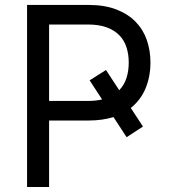

<svg xmlns="http://www.w3.org/2000/svg" viewBox="-20 -747 675 767"><path d="M88.1 -727.3H333.8Q397.7 -727.3 444.4 -709.3Q491.1 -691.4 521.5 -660.3Q551.8 -629.3 566.4 -587.4Q581 -545.5 581 -497.2Q581 -441.4 561.8 -394.7Q542.6 -348 502.5 -315.7L551.1 -241.5L485.8 -198.9L433.2 -279.5Q411.9 -272.7 387.4 -269.2Q362.9 -265.6 335.2 -265.6H176.1V0H88.1ZM456.3 -386.7Q476.2 -407.3 485.3 -435.5Q494.3 -463.8 494.3 -497.2Q494.3 -529.8 485.4 -557.7Q476.6 -585.6 457 -605.8Q437.5 -626.1 406.4 -637.6Q375.4 -649.1 331 -649.1H176.1V-343.8H332.4Q362.6 -343.8 387.8 -349.8L338.1 -426.1L403.4 -467.3Z"/></svg>

Font: Interop
Style: Regular
Weight: 400
Designer: Rasmus Andersson, Google, Jang Haemin
Foundry: jhaemin
Version: Version 1.008